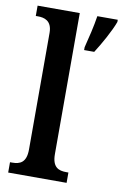

<svg xmlns="http://www.w3.org/2000/svg" viewBox="-86 -810 552 861"><g transform="rotate(10 189.5 -380.0)"><path d="M14 0H280V-47H270C235 -47 206 -58 206 -118V-760H14V-713H24C52 -713 88 -705 88 -649V-118C88 -58 59 -47 24 -47H14ZM254 -613V-600H300C327 -642 364 -708 379 -750V-760H286C279 -713 265 -656 254 -613Z"/></g></svg>

Font: Noto Serif Bengali Condensed SemiBold
Style: Regular
Weight: 600
Width: 3
Designer: Juan Bruce, Universal Thirst, Indian Type Foundry and the Monotype Design Team.
Foundry: Monotype Imaging Inc.
Version: Version 2.003